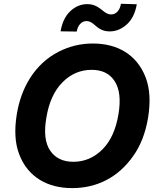

<svg xmlns="http://www.w3.org/2000/svg" viewBox="-20 -962 822 992"><path d="M66.8 -371.8Q74.9 -422.6 92.2 -470.2Q109.4 -517.8 136 -559.7Q162.6 -601.6 199.2 -636Q235.8 -670.5 282.7 -694.6Q365.4 -737.2 459.9 -737.2Q506.7 -737.2 549 -726.6Q591.3 -715.9 626.4 -694.1Q661.6 -672.2 688.7 -639Q715.9 -605.8 733 -560.7Q764.9 -476.2 745 -353.7Q725.5 -236.5 668.3 -155.9Q610.1 -73.5 529.8 -31.8Q449.6 9.9 353 9.9Q306.1 9.9 263.8 -0.5Q221.6 -11 186.1 -32.7Q150.6 -54.3 123.2 -87.5Q95.9 -120.7 78.8 -165.8Q46.9 -249.6 66.8 -371.8ZM239.3 -183.6Q278.8 -126.1 358.7 -126.1Q445.3 -126.1 509.2 -190Q572.4 -253.2 592 -371.8Q610.8 -483.7 572.4 -542.6Q534.8 -601.2 453.8 -601.2Q366.5 -601.2 302.6 -536.6Q238.6 -471.9 219.5 -353.7Q199.9 -241.8 239.3 -183.6ZM343.4 -904.5Q382.5 -940.7 431.1 -940.7Q447.8 -940.7 460.4 -936.8Q473 -932.9 483.3 -926.8Q493.6 -920.8 502 -914.1Q510.3 -907.3 518.5 -901.3Q526.6 -895.2 535.2 -891.3Q543.7 -887.4 554 -887.4Q574.2 -887.4 587.7 -902.9Q601.2 -918.3 604.8 -942.5L686.8 -940Q675.1 -872.5 636 -836.6Q596.6 -800.4 547.9 -799.7Q530.2 -799.7 517.2 -803.6Q504.3 -807.5 494.5 -813.6Q484.7 -819.6 477.1 -826.3Q469.5 -833.1 461.8 -839.1Q454.2 -845.2 445.8 -849.1Q437.5 -853 426.5 -853Q408 -853 394.4 -838.4Q380.7 -823.9 376.4 -799L293 -800.1Q304.3 -867.5 343.4 -904.5Z"/></svg>

Font: Inter P
Style: Bold Italic
Weight: 700
Italic angle: 9.39999°
Designer: Rasmus Andersson
Foundry: rsms
Version: Version 3.018;git-588b23468